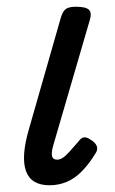

<svg xmlns="http://www.w3.org/2000/svg" viewBox="-20 -535 340 570"><path d="M127 15Q72 15 57 -27.5Q42 -70 66 -152L161 -484Q167 -503 176.5 -509Q186 -515 205 -515Q235 -515 244 -506Q253 -497 247 -477L138 -103Q132 -82 134.5 -71.5Q137 -61 150 -61Q158 -61 167 -67Q176 -73 186.5 -85Q197 -97 213 -115Q220 -125 228 -127Q236 -129 248 -121Q263 -112 267 -102Q271 -92 265 -82Q245 -49 223.5 -27Q202 -5 178 5Q154 15 127 15Z"/></svg>

Font: Playwrite AU QLD
Style: Regular
Weight: 400
Designer: Veronika Burian, José Scaglione
Foundry: TypeTogether
Version: Version 1.002